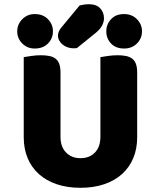

<svg xmlns="http://www.w3.org/2000/svg" viewBox="-20 -878 758 914"><path d="M62 -729Q62 -762 86 -786.5Q110 -811 145 -811Q185 -811 208.5 -786.5Q232 -762 232 -729Q232 -695 208.5 -671Q185 -647 145 -647Q110 -647 86 -671Q62 -695 62 -729ZM486 -729Q486 -762 508.5 -786.5Q531 -811 571 -811Q608 -811 632 -786.5Q656 -762 656 -729Q656 -695 632 -671Q608 -647 571 -647Q531 -647 508.5 -671Q486 -695 486 -729ZM359 -852Q383 -858 402 -858Q439 -858 457 -838.5Q475 -819 475 -791Q475 -774 466 -756.5Q457 -739 435 -721L346 -649Q341 -648 331 -648Q316 -648 302.5 -652.5Q289 -657 278.5 -665.5Q268 -674 262 -685Q256 -696 256 -708Q256 -728 272 -747ZM633 -224Q633 -170 614.5 -125.5Q596 -81 561 -49.5Q526 -18 476 -1Q426 16 363 16Q300 16 250 -1Q200 -18 165 -49.5Q130 -81 111.5 -125.5Q93 -170 93 -224V-606Q104 -608 128 -611.5Q152 -615 174 -615Q197 -615 214.5 -611.5Q232 -608 244 -599Q256 -590 262 -574Q268 -558 268 -532V-227Q268 -179 294.5 -152Q321 -125 363 -125Q406 -125 432 -152Q458 -179 458 -227V-606Q469 -608 493 -611.5Q517 -615 539 -615Q562 -615 579.5 -611.5Q597 -608 609 -599Q621 -590 627 -574Q633 -558 633 -532Z"/></svg>

Font: Baloo Cyrillic
Style: Regular
Weight: 400
Designer: Ek Type, Denis Ignatov
Foundry: Ek Type
Version: Version 1.50 July 26, 2019